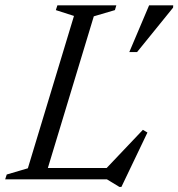

<svg xmlns="http://www.w3.org/2000/svg" viewBox="-38 -692 688 741"><path d="M324 -629 133.5 0H-18L-12 -18.5L69.5 -42.5L247.5 -630.5L177.5 -653L183.5 -671.5H411L405.5 -653ZM364 -33.5 513.5 -191 531 -180.5 430.5 29.5H423L374.5 0H96L110.5 -43.5H403.5ZM461 -491 537.5 -671.5H630.5L630 -662.5L491 -491Z"/></svg>

Font: Newsreader 20pt
Style: Italic
Weight: 400
Italic angle: -17°
Version: Version 1.003